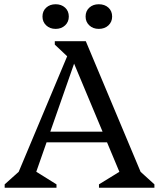

<svg xmlns="http://www.w3.org/2000/svg" viewBox="-20 -884 749 904"><path d="M2 0V-16L88 -93L42 -13L326 -690H384L668 -13L621 -94L707 -16V0H446V-16L576 -96L568 -13L306 -639H348L129 -13L116 -97L246 -16V0ZM172 -214V-264H518V-214ZM307 -609 238 -674V-690H343ZM242 -748Q215 -748 197.5 -764.5Q180 -781 180 -806Q180 -832 197.5 -848Q215 -864 242 -864Q269 -864 286.5 -848Q304 -832 304 -806Q304 -781 286.5 -764.5Q269 -748 242 -748ZM445 -748Q418 -748 400.5 -764.5Q383 -781 383 -806Q383 -832 400.5 -848Q418 -864 445 -864Q473 -864 490.5 -848Q508 -832 508 -806Q508 -781 490.5 -764.5Q473 -748 445 -748Z"/></svg>

Font: Platypi Light
Style: Regular
Weight: 300
Designer: David Sargent
Foundry: Bolt Cutter Type
Version: Version 1.200